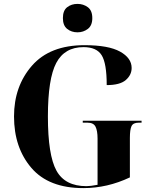

<svg xmlns="http://www.w3.org/2000/svg" viewBox="-20 -956 784 986"><path d="M408 10Q531 10 647 -45V-247Q647 -291 655.5 -308.5Q664 -326 692 -326H707V-336H405V-326H430Q460 -326 470.5 -305.5Q481 -285 481 -244V-7Q444 0 424 0Q314 0 270 -79.5Q226 -159 226 -358Q226 -552 269 -633Q312 -714 409 -714Q476 -714 502 -672.5Q528 -631 528 -519Q596 -519 626 -545Q656 -571 656 -607Q656 -658 596.5 -691Q537 -724 414 -724Q236 -724 144 -618.5Q52 -513 52 -358Q52 -198 141 -94Q230 10 408 10ZM378 -790Q408 -790 431 -807.5Q454 -825 454 -863Q454 -902 431 -919Q408 -936 378 -936Q347 -936 325 -919Q303 -902 303 -863Q303 -825 325 -807.5Q347 -790 378 -790Z"/></svg>

Font: Noto Serif Display SemiCondensed Extra
Style: Regular
Weight: 800
Width: 4
Designer: Monotype Design Team
Foundry: Monotype Imaging Inc.
Version: Version 1.900